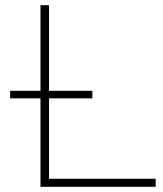

<svg xmlns="http://www.w3.org/2000/svg" viewBox="-20 -720 630 740"><path d="M136 0V-341H19V-370H136V-700H169V-370H336V-341H169V-31H580V0Z"/></svg>

Font: Montserrat Thin ExtraLight
Style: Regular
Weight: 250
Version: Version 9.000